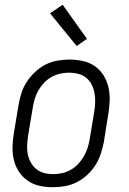

<svg xmlns="http://www.w3.org/2000/svg" viewBox="-20 -778 540 806"><path d="M202 8Q173 8 146 2Q119 -4 97 -19Q75 -34 60 -56.5Q45 -79 38.5 -105.5Q32 -132 32.5 -160.5Q33 -189 38 -218L58 -338Q62 -363 70 -387.5Q78 -412 92.5 -434.5Q107 -457 127.5 -476Q148 -495 171.5 -507Q195 -519 221 -523.5Q247 -528 272 -528Q300 -528 327.5 -522Q355 -516 377 -501Q399 -486 413.5 -463.5Q428 -441 434.5 -414.5Q441 -388 440.5 -359.5Q440 -331 435 -302L416 -182Q411 -157 403 -132.5Q395 -108 381 -85.5Q367 -63 346.5 -44Q326 -25 302 -13Q278 -1 252.5 3.5Q227 8 202 8ZM203 -47Q221 -47 240 -51Q259 -55 276 -64.5Q293 -74 307 -88.5Q321 -103 331 -120Q341 -137 347 -155Q353 -173 356 -191L376 -311Q379 -331 379.5 -350.5Q380 -370 376.5 -388.5Q373 -407 364.5 -423.5Q356 -440 342 -451.5Q328 -463 309 -468Q290 -473 271 -473Q252 -473 233.5 -469Q215 -465 197.5 -455.5Q180 -446 166 -431.5Q152 -417 142 -400Q132 -383 126.5 -365Q121 -347 118 -329L98 -209Q95 -189 94 -169.5Q93 -150 96.5 -131.5Q100 -113 109 -96.5Q118 -80 132 -68.5Q146 -57 164.5 -52Q183 -47 203 -47ZM302 -585 190 -722 243 -758 345 -615Z"/></svg>

Font: Iosevka SS04 Light Oblique
Style: Regular
Weight: 300
Italic angle: -9°
Monospace: yes
Designer: Belleve Invis
Foundry: Belleve Invis
Version: Version 19.0.0; ttfautohint (v1.8.4)